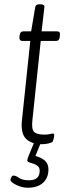

<svg xmlns="http://www.w3.org/2000/svg" viewBox="-20 -670 328 900"><path d="M176 6Q128 6 102 -19.5Q76 -45 83 -108L122 -478H85Q70 -478 71 -496L72 -505Q74 -523 90 -523H126L145 -636Q147 -650 165 -650H169Q190 -650 188 -636L175 -523H248Q263 -523 261 -505L260 -496Q258 -478 242 -478H171L132 -108Q127 -65 139.5 -52Q152 -39 187 -39Q204 -39 213.5 -41.5Q223 -44 229 -44Q234 -44 234 -35Q234 -29 231.5 -19.5Q229 -10 227 -6Q222 -1 207 2.5Q192 6 176 6ZM111 210Q91 210 72.5 203.5Q54 197 41.5 188.5Q29 180 29 173Q29 169 33 161Q37 153 43 153Q54 153 69.5 164Q85 175 116 175Q166 175 166 131Q166 116 157 108.5Q148 101 137 97.5Q126 94 117 91Q108 88 108 82Q108 75 117 53.5Q126 32 139 0H171L146 61Q175 69 191 83.5Q207 98 207 124Q207 164 181.5 187Q156 210 111 210Z"/></svg>

Font: Asap Condensed Condensed ExtraLight
Style: Italic
Weight: 200
Width: 3
Italic angle: -6°
Designer: Pablo Cosgaya
Foundry: Omnibus-Type
Version: Version 3.001; ttfautohint (v1.8.4.7-5d5b)